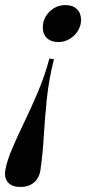

<svg xmlns="http://www.w3.org/2000/svg" viewBox="-59 -550 360 758"><path d="M154 -316Q134 -238 126 -160.5Q118 -83 114 -14Q110 55 102 111Q99 148 78 168Q57 188 21 188Q-12 188 -27.5 170Q-43 152 -38 122Q-32 86 -11.5 38Q9 -10 36.5 -67Q64 -124 91 -187.5Q118 -251 136 -319ZM110 -441Q110 -478 136.5 -504Q163 -530 199 -530Q228 -530 244.5 -514Q261 -498 261 -472Q261 -449 249 -429Q237 -409 216.5 -396.5Q196 -384 171 -384Q143 -384 126.5 -399.5Q110 -415 110 -441Z"/></svg>

Font: Playfair Display SemiBold
Style: Italic
Weight: 600
Italic angle: -14°
Designer: Claus Eggers Sørensen
Foundry: Claus Eggers Sørensen
Version: Version 1.203